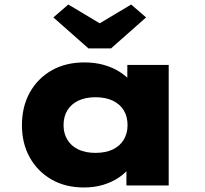

<svg xmlns="http://www.w3.org/2000/svg" viewBox="-20 -820 908 849"><path d="M351 9Q269 9 207.5 -26.5Q146 -62 111.5 -124Q77 -186 77 -266Q77 -348 111.5 -410.5Q146 -473 208 -508.5Q270 -544 353 -544Q400 -544 439 -533Q478 -522 508 -503Q538 -484 558 -461Q578 -438 585 -416L543 -412V-533H726V0H539V-141L578 -131Q573 -104 553.5 -79Q534 -54 504 -34Q474 -14 435.5 -2.5Q397 9 351 9ZM402 -144Q447 -144 478.5 -159Q510 -174 527 -202Q544 -230 544 -266Q544 -305 527 -332.5Q510 -360 478.5 -375Q447 -390 402 -390Q358 -390 326.5 -375Q295 -360 278 -332.5Q261 -305 261 -266Q261 -230 278 -202Q295 -174 326.5 -159Q358 -144 402 -144ZM371 -606 216 -743 282 -800 436 -708H406L560 -800L626 -743L471 -606Z"/></svg>

Font: Lexend Giga ExtraBold
Style: Regular
Weight: 800
Designer: Bonnie Shaver-Troup, Thomas Jockin
Foundry: Lexend
Version: Version 1.007